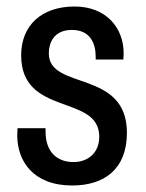

<svg xmlns="http://www.w3.org/2000/svg" viewBox="-20 -558 450 590"><path d="M209 -538C109 -538 45 -481 45 -388C45 -199 285 -270 285 -138C285 -87 249 -60 206 -60C158 -60 120 -88 120 -154V-164H34C34 -162 33 -156 33 -142C33 -64 81 12 202 12C299 12 370 -37 370 -150C370 -346 130 -279 130 -394C130 -423 143 -466 201 -466C257 -466 274 -425 274 -384V-375H359C359 -377 360 -387 360 -394C360 -472 307 -538 209 -538Z"/></svg>

Font: Archivo Narrow
Style: Regular
Weight: 400
Designer: Hector Gatti
Foundry: Omnibus-Type
Version: Version 1.003;PS 001.003;hotconv 1.0.70;makeotf.lib2.5.58329